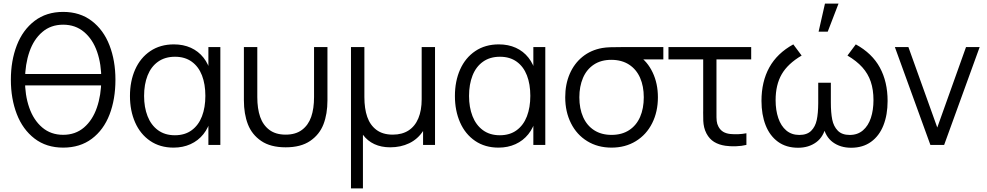

<svg xmlns="http://www.w3.org/2000/svg" viewBox="-20 -800 5448 1060"><path d="M94.3 -328.7V-391.3H565V-328.7ZM328.7 15Q236 15 170.8 -35Q105.7 -85 72.8 -170Q40 -255 40 -360Q40 -464.7 72.8 -549.7Q105.7 -634.7 170.8 -684.5Q236 -734.3 328.7 -734.3Q421.3 -734.3 486.5 -684.5Q551.7 -634.7 584.5 -549.7Q617.3 -464.7 617.3 -360Q617.3 -252.3 584.7 -167.5Q552 -82.7 486.8 -33.8Q421.7 15 328.7 15ZM328.7 -55.7Q396.5 -55.7 443.8 -96.2Q491 -136.7 514.8 -205.7Q538.7 -274.7 539.3 -360Q540 -444.7 516.2 -513.7Q492.3 -582.7 444.4 -623.2Q396.5 -663.7 328.7 -663.7Q260.8 -663.7 213.6 -623.3Q166.3 -583 142.5 -514.2Q118.7 -445.3 118 -360Q117.3 -275.3 141.3 -206.2Q165.3 -137 213.1 -96.3Q260.8 -55.7 328.7 -55.7Z M938.2 15Q863.5 15 809.1 -22.1Q754.7 -59.2 726.1 -123.9Q697.5 -188.7 697.5 -270Q697.5 -351.7 726.2 -416.3Q755 -481 809.9 -518Q864.8 -555 940.2 -555Q992 -555 1033.7 -536.2Q1075.3 -517.3 1103.4 -481.8Q1131.5 -446.2 1143.8 -397.3L1130.5 -371V-540H1196.5V0H1130.5V-170.7L1143.8 -144.3Q1131.5 -95 1102.8 -59.1Q1074 -23.2 1031.8 -4.1Q989.7 15 938.2 15ZM945.5 -53.3Q1000.7 -53.3 1038.4 -81.1Q1076.2 -108.8 1095 -157.8Q1113.8 -206.8 1113.8 -270.7Q1113.8 -335.2 1095.1 -383.7Q1076.3 -432.2 1038.7 -459.4Q1001 -486.7 946.2 -486.7Q891 -486.7 852.6 -459.4Q814.2 -432.2 794.8 -383.2Q775.5 -334.3 775.5 -270.3Q775.5 -207.8 794.6 -158.8Q813.7 -109.7 851.9 -81.5Q890.2 -53.3 945.5 -53.3Z M1326.5 -246.3V-540H1400.5V-264.3Q1400.5 -200 1416.3 -154.7Q1432.2 -109.3 1467.1 -83Q1502 -56.7 1557.2 -56.7Q1612.3 -56.7 1647.2 -83Q1682.2 -109.3 1698 -154.7Q1713.8 -200 1713.8 -264.3V-540H1787.8V-246.3Q1787.8 -170.8 1765.8 -113.8Q1743.7 -56.8 1692.2 -21.8Q1640.8 13.3 1557.2 13.3Q1473.5 13.3 1422.1 -21.8Q1370.7 -56.8 1348.6 -113.8Q1326.5 -170.8 1326.5 -246.3Z M1917.7 240V-540H1991.7V-264.3Q1991.7 -200 2007.5 -154.7Q2023.3 -109.3 2058.2 -83Q2093.2 -56.7 2148.3 -56.7Q2200 -56.7 2235.6 -79.8Q2271.2 -102.8 2289.6 -146.8Q2308 -190.7 2308 -252V-540H2381.7V0H2315.7V-76.7Q2286.2 -31.8 2239.3 -9.2Q2192.5 13.3 2134 13.3Q2085 13.3 2046.9 -4.3Q2008.8 -22 1983.7 -56V240Z M2732.2 15Q2657.5 15 2603.1 -22.1Q2548.7 -59.2 2520.1 -123.9Q2491.5 -188.7 2491.5 -270Q2491.5 -351.7 2520.2 -416.3Q2549 -481 2603.9 -518Q2658.8 -555 2734.2 -555Q2786 -555 2827.7 -536.2Q2869.3 -517.3 2897.4 -481.8Q2925.5 -446.2 2937.8 -397.3L2924.5 -371V-540H2990.5V0H2924.5V-170.7L2937.8 -144.3Q2925.5 -95 2896.8 -59.1Q2868 -23.2 2825.8 -4.1Q2783.7 15 2732.2 15ZM2739.5 -53.3Q2794.7 -53.3 2832.4 -81.1Q2870.2 -108.8 2889 -157.8Q2907.8 -206.8 2907.8 -270.7Q2907.8 -335.2 2889.1 -383.7Q2870.3 -432.2 2832.7 -459.4Q2795 -486.7 2740.2 -486.7Q2685 -486.7 2646.6 -459.4Q2608.2 -432.2 2588.8 -383.2Q2569.5 -334.3 2569.5 -270.3Q2569.5 -207.8 2588.6 -158.8Q2607.7 -109.7 2645.9 -81.5Q2684.2 -53.3 2739.5 -53.3Z M3356.2 15Q3280 15 3221.9 -20.8Q3163.8 -56.5 3132.2 -119.8Q3100.5 -183 3100.5 -263Q3100.5 -334.5 3125.3 -392.1Q3150.2 -449.7 3196.2 -486.8Q3242.2 -523.8 3304.8 -535Q3323.8 -538.3 3349.6 -539.2Q3375.3 -540 3409.5 -540H3642.2V-472H3480.2L3504.5 -493.3Q3554 -461.2 3583.1 -400.2Q3612.2 -339.2 3612.2 -263Q3612.2 -182.8 3580.4 -119.7Q3548.7 -56.5 3490.5 -20.8Q3432.3 15 3356.2 15ZM3356.2 -55.3Q3413.2 -55.3 3453.2 -81.4Q3493.3 -107.5 3513.8 -154.3Q3534.2 -201.2 3534.2 -263Q3534.2 -324 3513.8 -370.5Q3493.3 -417 3453.2 -443.2Q3413 -469.3 3356.2 -469.7Q3298.5 -470 3258.5 -443.3Q3218.5 -416.7 3198.5 -369.7Q3178.5 -322.7 3178.5 -263Q3178.5 -200.3 3199.4 -153.5Q3220.3 -106.7 3260.3 -81Q3300.3 -55.3 3356.2 -55.3Z M3984.8 4.7Q3948.8 -0.5 3922.7 -16.5Q3896.5 -32.5 3880.2 -63.3Q3871.5 -80 3867.5 -97.4Q3863.5 -114.8 3862.7 -132.3Q3861.8 -149.8 3862 -180Q3862.2 -183.8 3862.2 -187.8Q3862.2 -191.7 3862.2 -195.7V-472H3670.5V-540H4127.2V-472H3935.5V-198.3V-179.2Q3935 -148.5 3936.8 -132Q3938.5 -115.5 3946.5 -100.7Q3956.8 -81.8 3972.8 -72.3Q3988.8 -62.8 4011.5 -60.3Q4057.2 -56 4100.8 -64.3V0Q4075 6.5 4042.5 7.5Q4010 8.5 3984.8 4.7Z M4534.5 -780 4499.3 -625H4549.7L4609.3 -780ZM4386 15.7Q4320.2 15.7 4274.8 -17.5Q4229.5 -50.7 4206.8 -108.9Q4184 -167.2 4184 -243Q4184 -349.3 4227.3 -427.8Q4270.7 -506.2 4359.7 -555L4405.7 -493.3Q4329.3 -448.3 4295.7 -390.1Q4262 -331.8 4262 -247.3Q4262 -191.5 4276.8 -148.1Q4291.5 -104.7 4320.8 -79.8Q4350.2 -55 4393 -55Q4435.5 -55 4458.3 -77.8Q4481.2 -100.7 4489.1 -137.5Q4497 -174.3 4497.3 -230.5V-234.7V-343.3H4567V-234.7Q4567 -177.5 4574.6 -139.9Q4582.2 -102.3 4605.2 -78.7Q4628.2 -55 4671.3 -55Q4714.7 -55 4744.2 -80.3Q4773.7 -105.7 4788 -149.1Q4802.3 -192.5 4802.3 -247.3Q4802.3 -304.7 4787.3 -349Q4772.3 -393.3 4740.8 -428.4Q4709.3 -463.5 4658.7 -493.3L4704.7 -555Q4794.7 -505.7 4837.5 -427.1Q4880.3 -348.5 4880.3 -242.7Q4880.3 -166.3 4857.3 -108.1Q4834.3 -49.8 4789 -17.1Q4743.7 15.7 4679 15.7Q4619.7 15.7 4578 -14.8Q4536.3 -45.3 4523.7 -108H4540.7Q4528 -45.3 4486.3 -14.8Q4444.7 15.7 4386 15.7Z M5116.5 0 4920.5 -540H4995.2L5154.5 -96L5313.2 -540H5388.5L5192.5 0Z"/></svg>

Font: Hauora
Style: Regular
Weight: 400
Designer: Wayne Shih
Foundry: WCYS
Version: Version 1.001